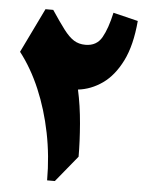

<svg xmlns="http://www.w3.org/2000/svg" viewBox="-57 -894 729 941"><g transform="rotate(5 307.0 -423.5)"><path d="M462.9 -846.7 585 -816.9Q574.7 -696.3 536.4 -619.4Q498 -542.5 442.1 -503.2Q386.2 -463.9 322.3 -456.5Q339.4 -379.4 346.7 -291Q354 -202.6 354 -128.9L248.5 0H210.4Q210.4 -119.6 187.7 -232.4Q165 -345.2 123.3 -443.4Q81.5 -541.5 23.4 -616.2L129.4 -835H167.5Q205.6 -777.8 231.7 -743.4Q257.8 -709 282.2 -693.6Q306.6 -678.2 339.4 -678.2Q394.5 -678.2 420.2 -723.4Q445.8 -768.6 462.9 -846.7Z"/></g></svg>

Font: Pinar-DS3-FD Black
Style: Regular
Weight: 900
Designer: Amin Abedi
Version: Version 3.000